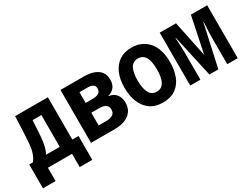

<svg xmlns="http://www.w3.org/2000/svg" viewBox="-59 -1068 2238 1716"><g transform="rotate(-30 1060.0 -210.0)"><path d="M11 137V-109H49Q72 -137 85.5 -175.5Q99 -214 104 -268Q108 -322 111.5 -390Q115 -458 118 -546H456V-109H520V137H390V0H141V137ZM225 -270Q216 -159 184 -109H326V-437H235Q232 -387 230 -344Q228 -301 225 -270Z M586 0V-546H826Q880 -546 923.5 -532Q967 -518 992.5 -486.5Q1018 -455 1018 -403Q1018 -358 996 -328Q974 -298 931 -287V-284Q981 -277 1007 -243Q1033 -209 1033 -159Q1033 -84 980 -42Q927 0 826 0ZM723 -333H792Q834 -333 857 -346.5Q880 -360 880 -392Q880 -420 860.5 -432Q841 -444 804 -444H723ZM723 -101H806Q842 -101 867.5 -116Q893 -131 893 -168Q893 -203 869 -217.5Q845 -232 801 -232H723Z M1326 10Q1247 10 1195 -27Q1143 -64 1117 -128.5Q1091 -193 1091 -276Q1091 -360 1117.5 -423Q1144 -486 1195.5 -521.5Q1247 -557 1323 -557Q1430 -557 1494.5 -483Q1559 -409 1559 -272Q1559 -192 1534.5 -128Q1510 -64 1458.5 -27Q1407 10 1326 10ZM1325 -102Q1377 -102 1401 -146.5Q1425 -191 1425 -274Q1425 -357 1400.5 -400.5Q1376 -444 1325 -444Q1273 -444 1249 -400Q1225 -356 1225 -274Q1225 -191 1249.5 -146.5Q1274 -102 1325 -102Z M1610 0V-546H1778L1855 -176L1932 -546H2100V0H1992V-270Q1992 -303 1994 -345Q1996 -387 1999 -432H1995L1900 0H1808L1712 -432H1708Q1711 -389 1713 -347.5Q1715 -306 1715 -270V0Z"/></g></svg>

Font: Noto Sans Mono Condensed
Style: Bold
Weight: 700
Width: 3
Designer: Monotype Design Team
Foundry: Monotype Imaging Inc.
Version: Version 2.014